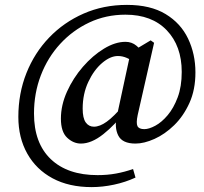

<svg xmlns="http://www.w3.org/2000/svg" viewBox="-20 -624 836 785"><path d="M311 -37Q280 -37 254.5 -61Q229 -85 229 -139Q229 -194 254 -249.5Q279 -305 319 -351Q359 -397 405 -425Q451 -453 493 -453Q519 -453 538 -437Q557 -421 574 -396L532 -366Q517 -379 499 -387Q481 -395 462 -395Q431 -395 397.5 -366.5Q364 -338 341 -289Q318 -240 318 -180Q318 -141 330.5 -123.5Q343 -106 364 -106Q388 -106 416.5 -126.5Q445 -147 486 -195L492 -169Q451 -114 402.5 -75.5Q354 -37 311 -37ZM534 -37Q480 -37 463.5 -70Q447 -103 458 -150L514 -410L596 -459L610 -449L543 -154Q536 -121 542 -108.5Q548 -96 570 -96Q589 -96 615 -110Q641 -124 665.5 -153Q690 -182 706.5 -226Q723 -270 723 -330Q723 -436 662 -500Q601 -564 493 -564Q413 -564 345 -532Q277 -500 226 -444.5Q175 -389 147 -316Q119 -243 119 -160Q119 -39 187.5 26.5Q256 92 379 92Q419 92 454.5 85.5Q490 79 524 67L534 102Q493 121 446 131Q399 141 355 141Q262 141 195 105Q128 69 91.5 4Q55 -61 55 -146Q55 -242 88 -325Q121 -408 181 -470.5Q241 -533 322 -568.5Q403 -604 499 -604Q595 -604 657 -566.5Q719 -529 749 -466Q779 -403 779 -328Q779 -257 754.5 -203Q730 -149 692 -112Q654 -75 611.5 -56Q569 -37 534 -37Z"/></svg>

Font: Lisu Bosa
Style: Bold Italic
Weight: 700
Italic angle: -19°
Designer: David Morse, Annie Olsen, Victor Gaultney, Frank Grießhammer (Latin)
Foundry: SIL International
Version: Version 2.000